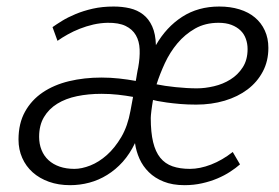

<svg xmlns="http://www.w3.org/2000/svg" viewBox="-20 -551 845 582"><path d="M555.7 -39.1Q585.9 -39.1 619.9 -52.2Q653.8 -65.4 685.5 -90.3L707.5 -52.7Q694.8 -41.5 677.5 -30.3Q660.2 -19 638.9 -10Q617.7 -1 592.5 4.6Q567.4 10.3 539.6 10.3Q502.9 10.3 476.1 -0.5Q449.2 -11.2 431.2 -29.1Q413.1 -46.9 402.8 -69.8Q392.6 -92.8 389.2 -117.2Q373.5 -84.5 352.1 -60.5Q330.6 -36.6 304.9 -20.8Q279.3 -4.9 250.7 2.7Q222.2 10.3 192.4 10.3Q157.2 10.3 128.4 0Q99.6 -10.3 79.1 -28.6Q58.6 -46.9 47.4 -72.3Q36.1 -97.7 36.1 -127.9Q36.1 -176.8 55.7 -212.2Q75.2 -247.6 109.4 -270.8Q143.6 -293.9 189.2 -304.9Q234.9 -315.9 287.6 -315.9Q314.9 -315.9 341.3 -313Q367.7 -310.1 391.6 -305.7Q392.1 -308.6 393.1 -314.2Q394 -319.8 395 -325.7Q396 -331.5 397 -337.2Q397.9 -342.8 398.9 -346.2Q404.3 -376 403.3 -401.1Q402.3 -426.3 391.8 -444.3Q381.3 -462.4 360.6 -472.4Q339.8 -482.4 305.7 -481.9Q284.2 -481.4 262.9 -476.6Q241.7 -471.7 221.9 -463.9Q202.1 -456.1 185.1 -446.5Q168 -437 154.3 -427.2L139.2 -468.8Q150.9 -477.1 168.2 -487.8Q185.5 -498.5 209 -508.3Q232.4 -518.1 261.2 -524.7Q290 -531.2 324.7 -531.2Q350.6 -531.2 373.5 -525.9Q396.5 -520.5 413.8 -507.1Q431.2 -493.7 441.4 -470.9Q451.7 -448.2 452.6 -414.1Q483.9 -468.8 532.2 -500Q580.6 -531.2 644.5 -531.2Q678.2 -531.2 705.8 -522.7Q733.4 -514.2 752.7 -498Q772 -481.9 782.7 -458.5Q793.5 -435.1 793.5 -405.8Q793.5 -365.7 776.6 -334Q759.8 -302.2 730.5 -280Q701.2 -257.8 661.1 -245.8Q621.1 -233.9 574.7 -233.9Q548.8 -233.9 526.1 -235.8Q503.4 -237.8 485.8 -240.2Q468.3 -242.7 457 -244.9Q445.8 -247.1 443.8 -248Q442.4 -240.2 441.2 -231.9Q439.9 -223.6 439 -216.1Q438 -208.5 437.5 -202.4Q437 -196.3 437 -193.4Q437 -149.9 444.1 -120.4Q451.2 -90.8 465.8 -72.8Q480.5 -54.7 502.9 -46.9Q525.4 -39.1 555.7 -39.1ZM205.6 -39.1Q227.5 -39.1 253.7 -49.3Q279.8 -59.6 304 -81.1Q328.1 -102.5 347.7 -135.7Q367.2 -168.9 375.5 -215.3L383.3 -257.3Q361.8 -261.2 337.9 -263.9Q314 -266.6 287.6 -266.6Q248 -266.6 213.6 -259.5Q179.2 -252.4 153.6 -236.6Q127.9 -220.7 113.3 -196Q98.6 -171.4 98.6 -136.2Q98.6 -114.3 106 -96.2Q113.3 -78.1 127.2 -65.4Q141.1 -52.7 160.9 -45.9Q180.7 -39.1 205.6 -39.1ZM642.6 -481.9Q602.1 -481.9 571.3 -464.4Q540.5 -446.8 517.8 -419.7Q495.1 -392.6 479.7 -359.4Q464.4 -326.2 454.6 -295.4Q465.8 -293 480.7 -290.8Q495.6 -288.6 512 -286.9Q528.3 -285.2 545.2 -284.2Q562 -283.2 576.7 -283.2Q601.6 -283.2 628.7 -289.6Q655.8 -295.9 678.5 -310.1Q701.2 -324.2 715.8 -346.9Q730.5 -369.6 730.5 -402.3Q730.5 -418.5 725.3 -433.1Q720.2 -447.8 709.2 -458.5Q698.2 -469.2 681.6 -475.6Q665 -481.9 642.6 -481.9Z"/></svg>

Font: Ufes Sans Light
Style: Italic
Weight: 200
Designer: Ricardo Esteves & Thais Bronze
Foundry: ProDesignUfes - Ricardo Esteves, Thais Bronze
Version: Version 2.0